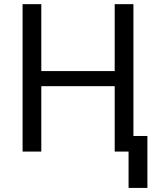

<svg xmlns="http://www.w3.org/2000/svg" viewBox="-20 -731 752 926"><path d="M623.5 0H533.2V-315.4H179.2V0H88.9V-710.9H179.2V-388.2H533.2V-710.9H623.5ZM690.9 175.3H600.1V-75.2H690.9Z"/></svg>

Font: Roboto Web
Style: Regular
Weight: 400
Designer: Google
Version: Version 1.200310; 2013